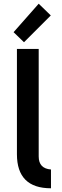

<svg xmlns="http://www.w3.org/2000/svg" viewBox="-20 -1003 332 1032"><path d="M71 -174V-740H188V-162Q188 -97 254 -92V9Q71 9 71 -174ZM53 -830 188 -983 253 -920 109 -776Z"/></svg>

Font: Oxanium ExtraLight SemiBold
Style: Regular
Weight: 600
Version: Version 2.000